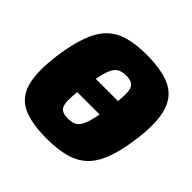

<svg xmlns="http://www.w3.org/2000/svg" viewBox="-180 -875 1059 1059"><g transform="rotate(45 350.0 -345.0)"><path d="M202 -287V-411H492V-287ZM389 -704Q503 -704 573 -672Q643 -640 668.5 -560.5Q694 -481 675 -337Q661 -231 634.5 -162Q608 -93 566 -55Q524 -17 463.5 -1.5Q403 14 322 14Q203 14 134.5 -18.5Q66 -51 44 -131Q22 -211 41 -353Q56 -458 82 -526.5Q108 -595 149 -634Q190 -673 249 -688.5Q308 -704 389 -704ZM387 -543Q351 -543 329.5 -527Q308 -511 295 -467Q282 -423 268 -337Q256 -258 257 -217Q258 -176 275 -161.5Q292 -147 327 -147Q365 -147 386 -163Q407 -179 420.5 -223.5Q434 -268 447 -353Q459 -432 458 -472.5Q457 -513 440 -528Q423 -543 387 -543Z"/></g></svg>

Font: Exo 2 Black
Style: Italic
Weight: 900
Italic angle: -8°
Designer: Natanael Gama
Foundry: Natanael Gama
Version: Version 2.010